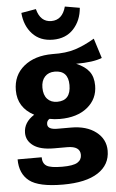

<svg xmlns="http://www.w3.org/2000/svg" viewBox="-66 -864 683 1129"><g transform="rotate(-5 275.5 -299.0)"><path d="M103 -805 190 -820Q210 -742 275 -742Q340 -742 361 -820L448 -805Q442 -730 396.5 -681Q351 -632 275 -632Q199 -632 154 -680.5Q109 -729 103 -805ZM514 -617 551 -500Q499 -479 398 -479Q450 -457 474 -425Q498 -393 498 -342Q498 -263 437.5 -213.5Q377 -164 275 -164Q242 -164 214 -170Q197 -161 197 -140Q197 -108 255 -108H335Q427 -108 482.5 -65Q538 -22 538 46Q538 129 466.5 175.5Q395 222 260 222Q117 222 61.5 179Q6 136 6 51H148Q148 87 171.5 102Q195 117 264 117Q329 117 354 101.5Q379 86 379 57Q379 5 303 5H226Q144 5 103.5 -24.5Q63 -54 63 -100Q63 -162 126 -202Q31 -252 31 -354Q31 -443 95 -495.5Q159 -548 264 -548Q344 -546 399.5 -564Q455 -582 514 -617ZM268 -444Q231 -444 209.5 -420.5Q188 -397 188 -356Q188 -313 209.5 -289.5Q231 -266 268 -266Q348 -266 348 -358Q348 -444 268 -444Z"/></g></svg>

Font: Fira Sans
Style: Bold
Weight: 700
Designer: bBox Type GmbH & Carrois Corporate GbR & Edenspiekermann AG
Foundry: bBox Type GmbH & Carrois Corporate GbR & Edenspiekermann AG
Version: Version 4.301;PS 004.301;hotconv 1.0.88;makeotf.lib2.5.64775